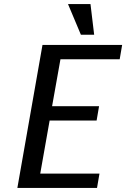

<svg xmlns="http://www.w3.org/2000/svg" viewBox="-20 -920 618 940"><path d="M455 0 467 -70H177L223 -330H453L465 -400H235L276 -630H566L578 -700H188L65 0ZM313 -900 376 -750H441L423 -900Z"/></svg>

Font: Scada
Style: Italic
Weight: 400
Designer: Jovanny Lemonad
Foundry: Jovanny Lemonad
Version: Version 3.005